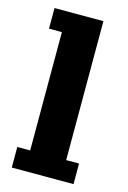

<svg xmlns="http://www.w3.org/2000/svg" viewBox="-98 -655 469 704"><g transform="rotate(15 136.5 -302.5)"><path d="M19.5 -605.5H205.1V-78.1H253.9V0H19.5V-78.1H68.4V-527.3H19.5Z"/></g></svg>

Font: Orelega One
Style: Regular
Weight: 400
Version: Version 1.1 ; ttfautohint (v1.8.3)